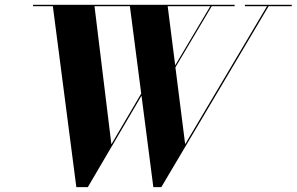

<svg xmlns="http://www.w3.org/2000/svg" viewBox="-20 -770 1236 800"><path d="M751.5 -169.2 1092.5 -744.1H1000.5V-750H1195.6V-744.1H1099.1L652.1 9.8H618.9L569.6 -371.3L345.9 9.8H298.1L200.2 -744.1H117.7V-750H957.5V-744.1H862.1L710.9 -489.5ZM444.1 -168.7 568.4 -380.1 521.2 -744.1H373.8ZM678.7 -744.1 710 -497.8 856.2 -744.1Z"/></svg>

Font: Bodoni* 36
Style: Bold Italic
Weight: 700
Italic angle: -13°
Version: Version 2.000; ttfautohint (v1.8.1)